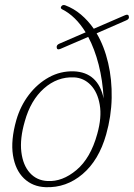

<svg xmlns="http://www.w3.org/2000/svg" viewBox="-20 -750 543 778"><path d="M410 -204.5Q380.5 -100.5 314.5 -44.5Q248.5 11.5 165 8.5Q112 6.5 77 -27.2Q42 -61 32.5 -121.2Q23 -181.5 46 -263Q62.5 -320.5 97 -365.8Q131.5 -411 178.2 -436.8Q225 -462.5 279 -461Q377.5 -457 400 -351Q396 -424.5 379.8 -488Q363.5 -551.5 337.5 -600.5L225 -552Q211.5 -546.5 210 -556Q207.5 -567.5 220.5 -573L327 -619Q286.5 -685 231.5 -712.5Q223 -717 229 -725Q234.5 -732 244.5 -728.5Q279 -715.5 308 -691Q337 -666.5 360 -633.5L487 -688.5Q500.5 -694 502 -683.5Q505 -673 491.5 -667.5L371.5 -615Q402.5 -562.5 418.2 -495Q434 -427.5 432.5 -353Q431 -278.5 410 -204.5ZM172.5 -16.5Q232.5 -13 289.8 -61Q347 -109 374 -207Q393 -274.5 384.2 -325.5Q375.5 -376.5 347.5 -405.5Q319.5 -434.5 280 -436.5Q212 -439.5 158 -391.5Q104 -343.5 80.5 -258.5Q60 -188 66.5 -134.2Q73 -80.5 101 -49.5Q129 -18.5 172.5 -16.5Z"/></svg>

Font: Fraunces 9pt S050 Thin
Style: Italic
Weight: 100
Italic angle: -16°
Version: Version 1.000; ttfautohint (v1.8.3)